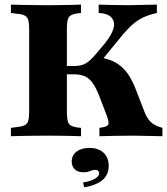

<svg xmlns="http://www.w3.org/2000/svg" viewBox="-20 -591 725 833"><path d="M176.6 -2.4Q152.4 -2.4 125 -2Q97.6 -1.6 71.8 -1.2Q46 -0.8 27.4 0V-36.3L52.4 -39.5Q75 -41.9 86.7 -47.6Q98.4 -53.2 102.4 -66.5Q106.5 -79.8 106.5 -105.6V-465.3Q106.5 -491.1 102.4 -504.4Q98.4 -517.7 86.7 -523.8Q75 -529.8 52.4 -531.5L27.4 -534.7V-571Q46 -570.2 71.8 -569.8Q97.6 -569.4 125 -569Q152.4 -568.5 176.6 -568.5H187.9H199.2Q221 -568.5 245.2 -569Q269.4 -569.4 292.3 -569.8Q315.3 -570.2 331.5 -571V-534.7L316.1 -533.1Q287.1 -529 278.6 -516.5Q270.2 -504 270.2 -465.3V-105.6Q270.2 -66.9 278.6 -54.4Q287.1 -41.9 316.1 -37.9L331.5 -36.3V0Q315.3 -0.8 292.3 -1.2Q269.4 -1.6 245.2 -2Q221 -2.4 199.2 -2.4H187.9ZM411.3 0V-36.3Q442.7 -40.3 448.8 -48.8Q454.8 -57.3 444.4 -86.3L409.7 -176.6Q396 -211.3 381.5 -231.5Q366.9 -251.6 348 -260.1Q329 -268.5 301.6 -268.5H245.2V-304.8H303.2Q322.6 -304.8 337.5 -309.7Q352.4 -314.5 366.1 -325.8Q379.8 -337.1 396 -356.5L434.7 -402.4Q465.3 -440.3 472.6 -469Q479.8 -497.6 463.3 -515.3Q446.8 -533.1 408.1 -534.7V-571Q437.1 -570.2 469 -569.4Q500.8 -568.5 534.7 -568.5Q558.1 -568.5 583.9 -569.4Q609.7 -570.2 660.5 -571V-534.7Q628.2 -527.4 604 -516.5Q579.8 -505.6 558.9 -487.9Q537.9 -470.2 513.7 -441.9L404.8 -308.9L412.9 -341.9Q453.2 -335.5 481.9 -319.4Q510.5 -303.2 532.3 -273.8Q554 -244.4 572.6 -194.4L605.6 -108.9Q613.7 -87.1 624.2 -73Q634.7 -58.9 649.2 -50.4Q663.7 -41.9 684.7 -36.3V0Q650.8 -0.8 627.4 -1.2Q604 -1.6 586.3 -2Q568.5 -2.4 550.8 -2.4Q512.9 -2.4 476.2 -1.6Q439.5 -0.8 411.3 0ZM345.2 221.8 340.3 200.8Q373.4 195.2 391.5 184.7Q409.7 174.2 409.7 161.3Q409.7 146 392.7 146Q382.3 146 370.6 151.2Q358.9 156.5 341.1 156.5Q317.7 156.5 304.4 143.5Q291.1 130.6 291.1 109.7Q291.1 83.1 312.1 66.9Q333.1 50.8 367.7 50.8Q407.3 50.8 429.4 71.8Q451.6 92.7 451.6 129Q451.6 166.1 425.8 189.1Q400 212.1 345.2 221.8Z"/></svg>

Font: Playfair 9pt Black
Style: Regular
Weight: 900
Designer: Claus Eggers Sørensen
Foundry: Claus Eggers Sørensen
Version: Version 2.203